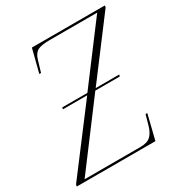

<svg xmlns="http://www.w3.org/2000/svg" viewBox="-195 -837 909 960"><g transform="rotate(-30 259.0 -357.0)"><path d="M-28 0 -26 -11 245 -369H105L107 -379H252L495 -702H220Q174 -702 152.5 -691.5Q131 -681 121 -648L101 -581H91L125 -714H546L545 -704L300 -379H436L433 -369H292L24 -12H346Q387 -12 406 -30.5Q425 -49 435 -85L451 -142H461L426 0Z"/></g></svg>

Font: Noto Serif Display SemiCondensed ExtraLight
Style: Italic
Weight: 200
Width: 4
Italic angle: -12°
Designer: Monotype Design Team
Foundry: Monotype Imaging Inc.
Version: Version 2.009